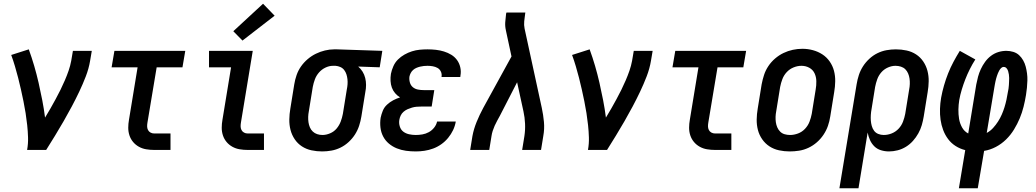

<svg xmlns="http://www.w3.org/2000/svg" viewBox="-20 -802 5540 1027"><path d="M125 0Q131 -33 130 -66.5Q129 -100 125.5 -132.5Q122 -165 117 -197Q112 -229 105.5 -260.5Q99 -292 92 -323.5Q85 -355 77 -386Q69 -417 60 -447.5Q51 -478 40 -508L134 -538Q150 -494 163 -449.5Q176 -405 186.5 -359Q197 -313 206 -266.5Q215 -220 221 -173Q236 -197 250 -222Q264 -247 277.5 -271.5Q291 -296 303.5 -321.5Q316 -347 327 -372.5Q338 -398 347 -424Q356 -450 361 -477L370 -530H471L462 -477Q455 -435 439 -393.5Q423 -352 404 -312Q385 -272 364 -232.5Q343 -193 320.5 -154Q298 -115 274.5 -76.5Q251 -38 227 0Z M805 0Q783 0 762 -3.5Q741 -7 723 -17Q705 -27 692 -42.5Q679 -58 672.5 -77.5Q666 -97 666 -118.5Q666 -140 670 -162L716 -442H577L592 -530H971L956 -442H818L769 -148Q767 -137 767 -126.5Q767 -116 771.5 -107Q776 -98 785 -93Q794 -88 805 -88H892V0Z M1305 0Q1283 0 1262 -3.5Q1241 -7 1223 -17Q1205 -27 1192 -42.5Q1179 -58 1172.5 -77.5Q1166 -97 1166 -118.5Q1166 -140 1170 -162L1216 -442H1098V-530H1332L1269 -148Q1267 -137 1267 -126.5Q1267 -116 1271.5 -107Q1276 -98 1285 -93Q1294 -88 1305 -88H1392V0ZM1277 -585 1228 -635 1387 -782 1449 -718Z M1703 8Q1674 8 1646 2Q1618 -4 1595 -19Q1572 -34 1556.5 -57Q1541 -80 1534 -107Q1527 -134 1527.5 -163Q1528 -192 1533 -221L1554 -351Q1558 -376 1566.5 -400.5Q1575 -425 1590 -446.5Q1605 -468 1625.5 -485.5Q1646 -503 1669.5 -514.5Q1693 -526 1718 -532Q1743 -538 1767 -538Q1771 -538 1775 -538Q1779 -538 1783 -538L2025 -530L2011 -442L1896 -446Q1910 -434 1919.5 -418.5Q1929 -403 1933.5 -385Q1938 -367 1938 -347.5Q1938 -328 1934 -309L1913 -179Q1909 -154 1901 -129.5Q1893 -105 1879 -83Q1865 -61 1845 -42.5Q1825 -24 1801.5 -12.5Q1778 -1 1753 3.5Q1728 8 1703 8ZM1705 -80Q1725 -80 1746 -89Q1767 -98 1781 -115Q1795 -132 1802.5 -152Q1810 -172 1814 -193L1835 -323Q1838 -337 1839 -351Q1840 -365 1838.5 -378.5Q1837 -392 1833 -404.5Q1829 -417 1821 -427.5Q1813 -438 1800.5 -443.5Q1788 -449 1775 -450H1768Q1767 -450 1765 -450Q1763 -450 1761 -450Q1741 -450 1721 -440.5Q1701 -431 1686.5 -414.5Q1672 -398 1664.5 -378Q1657 -358 1653 -337L1632 -207Q1629 -192 1628.5 -177Q1628 -162 1630 -148Q1632 -134 1637.5 -121Q1643 -108 1653 -98.5Q1663 -89 1676.5 -84.5Q1690 -80 1705 -80Z M2204 8Q2177 8 2151.5 4.5Q2126 1 2102.5 -8.5Q2079 -18 2060 -34Q2041 -50 2029.5 -72Q2018 -94 2015 -120Q2012 -146 2016 -172Q2020 -191 2027.5 -209.5Q2035 -228 2050 -242Q2065 -256 2083 -265.5Q2101 -275 2120 -281Q2105 -290 2093.5 -303.5Q2082 -317 2076 -333.5Q2070 -350 2069 -369Q2068 -388 2071 -407Q2075 -427 2084 -447.5Q2093 -468 2108.5 -483.5Q2124 -499 2143.5 -510Q2163 -521 2183.5 -527.5Q2204 -534 2225 -536Q2246 -538 2267 -538Q2290 -538 2312 -535.5Q2334 -533 2355 -526.5Q2376 -520 2394 -509Q2412 -498 2424.5 -481Q2437 -464 2442 -442Q2447 -420 2443 -398Q2443 -396 2442.5 -394Q2442 -392 2442 -390H2341Q2342 -390 2342 -391Q2342 -392 2342 -393Q2344 -407 2338 -419.5Q2332 -432 2320.5 -438.5Q2309 -445 2295 -447.5Q2281 -450 2267 -450Q2257 -450 2247 -449Q2237 -448 2227 -445.5Q2217 -443 2207.5 -439Q2198 -435 2190 -428Q2182 -421 2177 -411.5Q2172 -402 2170 -392Q2168 -376 2172.5 -360.5Q2177 -345 2188.5 -335.5Q2200 -326 2215.5 -323Q2231 -320 2247 -320H2303L2289 -232H2232Q2220 -232 2208 -231Q2196 -230 2184 -226.5Q2172 -223 2160.5 -218Q2149 -213 2139 -204.5Q2129 -196 2123.5 -184.5Q2118 -173 2116 -161Q2113 -143 2118.5 -125.5Q2124 -108 2137 -98Q2150 -88 2167.5 -84Q2185 -80 2204 -80Q2221 -80 2239 -83Q2257 -86 2273.5 -95Q2290 -104 2302 -119Q2314 -134 2318 -152H2418Q2414 -128 2403.5 -106Q2393 -84 2377 -64.5Q2361 -45 2340.5 -30.5Q2320 -16 2297 -7.5Q2274 1 2250.5 4.5Q2227 8 2204 8Z M2495 0 2507 -74Q2514 -112 2529.5 -150Q2545 -188 2565 -225L2716 -500L2688 -630Q2688 -633 2687 -635Q2686 -637 2686 -639Q2686 -639 2686 -639Q2686 -639 2686 -639V-640Q2681 -661 2682.5 -683Q2684 -705 2687 -728L2689 -735H2790L2789 -728Q2786 -708 2784 -688Q2782 -668 2786 -649L2878 -225Q2886 -188 2889.5 -150Q2893 -112 2886 -74L2874 0H2773L2785 -74Q2790 -107 2788.5 -140.5Q2787 -174 2780 -206L2746 -362L2654 -183Q2647 -170 2639.5 -156.5Q2632 -143 2626 -129.5Q2620 -116 2615.5 -102Q2611 -88 2609 -74L2597 0Z M3125 0Q3131 -33 3130 -66.5Q3129 -100 3125.5 -132.5Q3122 -165 3117 -197Q3112 -229 3105.5 -260.5Q3099 -292 3092 -323.5Q3085 -355 3077 -386Q3069 -417 3060 -447.5Q3051 -478 3040 -508L3134 -538Q3150 -494 3163 -449.5Q3176 -405 3186.5 -359Q3197 -313 3206 -266.5Q3215 -220 3221 -173Q3236 -197 3250 -222Q3264 -247 3277.5 -271.5Q3291 -296 3303.5 -321.5Q3316 -347 3327 -372.5Q3338 -398 3347 -424Q3356 -450 3361 -477L3370 -530H3471L3462 -477Q3455 -435 3439 -393.5Q3423 -352 3404 -312Q3385 -272 3364 -232.5Q3343 -193 3320.5 -154Q3298 -115 3274.5 -76.5Q3251 -38 3227 0Z M3805 0Q3783 0 3762 -3.5Q3741 -7 3723 -17Q3705 -27 3692 -42.5Q3679 -58 3672.5 -77.5Q3666 -97 3666 -118.5Q3666 -140 3670 -162L3716 -442H3577L3592 -530H3971L3956 -442H3818L3769 -148Q3767 -137 3767 -126.5Q3767 -116 3771.5 -107Q3776 -98 3785 -93Q3794 -88 3805 -88H3892V0Z M4204 8Q4175 8 4147 2Q4119 -4 4096 -19Q4073 -34 4057 -57Q4041 -80 4034 -107Q4027 -134 4027.5 -163Q4028 -192 4033 -221L4054 -351Q4059 -377 4067 -401.5Q4075 -426 4090 -448.5Q4105 -471 4126 -489Q4147 -507 4171 -518.5Q4195 -530 4220.5 -535.5Q4246 -541 4272 -541Q4301 -541 4328.5 -533.5Q4356 -526 4379 -511Q4402 -496 4418 -473Q4434 -450 4441 -423Q4448 -396 4447.5 -367Q4447 -338 4442 -309L4421 -179Q4417 -153 4408.5 -128.5Q4400 -104 4385 -81.5Q4370 -59 4349.5 -41Q4329 -23 4304.5 -11.5Q4280 0 4254.5 4Q4229 8 4204 8ZM4206 -80Q4227 -80 4248.5 -88Q4270 -96 4286 -113Q4302 -130 4310 -151Q4318 -172 4322 -193L4343 -323Q4347 -345 4346.5 -368Q4346 -391 4337 -410Q4328 -429 4309 -439.5Q4290 -450 4267 -450Q4246 -450 4225 -441.5Q4204 -433 4188.5 -416.5Q4173 -400 4165 -379Q4157 -358 4153 -337L4132 -207Q4129 -192 4128.5 -177Q4128 -162 4130 -148Q4132 -134 4137.5 -121Q4143 -108 4153 -98Q4163 -88 4177 -84Q4191 -80 4206 -80Z M4470 205 4562 -351Q4566 -376 4574 -400.5Q4582 -425 4596 -447Q4610 -469 4630 -487.5Q4650 -506 4673.5 -517.5Q4697 -529 4722 -533.5Q4747 -538 4772 -538Q4801 -538 4829 -532Q4857 -526 4880 -511Q4903 -496 4918.5 -473Q4934 -450 4941 -423Q4948 -396 4947.5 -367Q4947 -338 4942 -309L4921 -179Q4917 -155 4910.5 -132.5Q4904 -110 4892 -88.5Q4880 -67 4863.5 -48.5Q4847 -30 4826 -17Q4805 -4 4781.5 2Q4758 8 4735 8Q4713 8 4692 1.5Q4671 -5 4656.5 -19.5Q4642 -34 4633.5 -53Q4625 -72 4621 -93L4572 205ZM4707 -80Q4729 -80 4750 -88.5Q4771 -97 4786.5 -113.5Q4802 -130 4810 -151Q4818 -172 4822 -193L4843 -323Q4846 -338 4846.5 -353Q4847 -368 4845 -382Q4843 -396 4837.5 -409Q4832 -422 4822.5 -431.5Q4813 -441 4799 -445.5Q4785 -450 4770 -450Q4750 -450 4729.5 -441Q4709 -432 4694.5 -415.5Q4680 -399 4672.5 -378.5Q4665 -358 4661 -337L4642 -219Q4639 -203 4638 -187.5Q4637 -172 4638 -157.5Q4639 -143 4643 -128.5Q4647 -114 4655.5 -102.5Q4664 -91 4678 -85.5Q4692 -80 4707 -80Z M5109 205 5143 1Q5115 -6 5091.5 -21Q5068 -36 5051.5 -58Q5035 -80 5025 -106.5Q5015 -133 5011 -161.5Q5007 -190 5008 -220Q5009 -250 5014 -279Q5020 -312 5029.5 -345Q5039 -378 5051.5 -409.5Q5064 -441 5080 -471Q5096 -501 5114 -530L5197 -484Q5181 -459 5167.5 -432Q5154 -405 5143.5 -378Q5133 -351 5124.5 -323Q5116 -295 5111 -267Q5107 -242 5106.5 -216.5Q5106 -191 5110 -166.5Q5114 -142 5126 -120.5Q5138 -99 5159 -88L5202 -350Q5206 -371 5211.5 -391.5Q5217 -412 5226.5 -432.5Q5236 -453 5249.5 -471.5Q5263 -490 5281 -503.5Q5299 -517 5320 -523.5Q5341 -530 5363 -530Q5382 -530 5400 -524.5Q5418 -519 5431 -507Q5444 -495 5453 -479Q5462 -463 5466.5 -445.5Q5471 -428 5473.5 -409.5Q5476 -391 5475.5 -371.5Q5475 -352 5473 -332.5Q5471 -313 5468 -294Q5463 -263 5455 -231Q5447 -199 5434.5 -169Q5422 -139 5404 -109.5Q5386 -80 5361.5 -56Q5337 -32 5306.5 -16Q5276 0 5244 5L5210 205ZM5258 -91Q5277 -101 5292 -117.5Q5307 -134 5318.5 -152Q5330 -170 5338.5 -189.5Q5347 -209 5353 -228.5Q5359 -248 5363.5 -268.5Q5368 -289 5371 -309Q5373 -318 5374.5 -327.5Q5376 -337 5376.5 -347Q5377 -357 5377.5 -366.5Q5378 -376 5378 -385Q5378 -394 5376.5 -403.5Q5375 -413 5372.5 -421.5Q5370 -430 5364 -437Q5358 -444 5348 -444Q5341 -444 5335 -438Q5329 -432 5325 -425Q5321 -418 5318 -410.5Q5315 -403 5312.5 -395.5Q5310 -388 5308 -380.5Q5306 -373 5304.5 -365.5Q5303 -358 5301.5 -350.5Q5300 -343 5299 -336Z"/></svg>

Font: Iosevka Curly Semibold Oblique
Style: Regular
Weight: 600
Italic angle: -9°
Monospace: yes
Designer: Belleve Invis
Foundry: Belleve Invis
Version: Version 11.1.0; ttfautohint (v1.8.3)